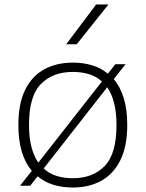

<svg xmlns="http://www.w3.org/2000/svg" viewBox="-20 -828 650 857"><path d="M488 -475Q516.5 -441 532.2 -390.2Q548 -339.5 548 -270.5Q548 -174.5 517 -112.5Q486 -50.5 431.5 -20.8Q377 9 305 9Q258 9 218.2 -3.2Q178.5 -15.5 148 -41L115 1H69.5L122 -65.5Q93 -99.5 77.5 -150.5Q62 -201.5 62 -270.5Q62 -366.5 92.8 -428Q123.5 -489.5 178.2 -519Q233 -548.5 305 -548.5Q352 -548.5 391.5 -536.5Q431 -524.5 461.5 -499L495 -541.5H540.5ZM305 -507Q216 -507 162.8 -453.2Q109.5 -399.5 109.5 -271Q109.5 -214.5 120.2 -172.5Q131 -130.5 151 -102L435 -464.5Q410.5 -486.5 377.5 -496.8Q344.5 -507 305 -507ZM305 -32.5Q394 -32.5 447 -86.8Q500 -141 500 -269.5Q500 -326.5 489.2 -368.2Q478.5 -410 458.5 -438.5L175 -76Q199.5 -53 232.5 -42.8Q265.5 -32.5 305 -32.5ZM275.5 -630.5 409 -808H464L322.5 -630.5Z"/></svg>

Font: Encode Sans Expanded Expanded ExtraLight
Style: Regular
Weight: 200
Width: 7
Designer: Multiple Designers
Foundry: Impallari Type
Version: Version 3.000; ttfautohint (v1.8.3) -l 8 -r 50 -G 200 -x 14 